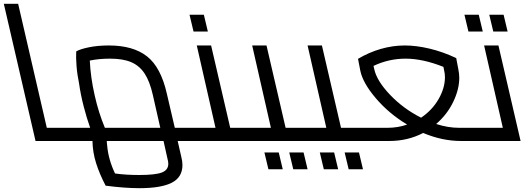

<svg xmlns="http://www.w3.org/2000/svg" viewBox="-32 -738 2769 1005"><path d="M364 -15Q364 0 349 0H154L-12 -718H63L213 -69H333Q348 -69 356 -49Q364 -29 364 -15Z M885 -61 899 0H898L917 83Q923 106 923 126Q923 190 867 218.5Q811 247 698 247Q622 247 521 234Q489 173 471 116Q453 59 452 0H349Q334 0 326.5 -19Q319 -38 319 -53Q319 -69 333 -69H440Q422 -119 406 -181Q390 -243 382 -300Q372 -348 368.5 -394Q365 -440 367 -469Q387 -481 433.5 -490.5Q480 -500 538 -500Q665 -500 737.5 -443Q810 -386 841 -249L883 -69ZM517 -69H807L768 -241Q752 -312 725 -353Q698 -394 655 -412.5Q612 -431 544 -431Q486 -431 438 -421Q442 -333 464 -237Q484 -148 517 -69ZM1021 -15Q1021 0 1006 0H899L883 -69H990Q1006 -69 1013.5 -49.5Q1021 -30 1021 -15ZM824 0H527Q527 10 529 24Q535 96 570 170Q626 178 696 178Q781 178 815 165Q849 152 849 119Q849 108 844 90Z M1073 -500 1189 0H1006Q991 0 983.5 -19Q976 -38 976 -53Q976 -69 990 -69H1096L998 -500ZM1311 -15Q1311 0 1296 0H1189L1173 -69H1280Q1296 -69 1303.5 -49.5Q1311 -30 1311 -15ZM960 -661H1035L1056 -573H981Z M1363 -500 1479 0H1296Q1281 0 1273.5 -19Q1266 -38 1266 -53Q1266 -69 1280 -69H1386L1288 -500ZM1601 -15Q1601 0 1586 0H1479L1463 -69H1570Q1586 -69 1593.5 -49.5Q1601 -30 1601 -15ZM1352 60H1427L1448 148H1373ZM1482 60H1557L1578 148H1503Z M1653 -500 1769 0H1586Q1571 0 1563.5 -19Q1556 -38 1556 -53Q1556 -69 1570 -69H1676L1578 -500ZM1891 -15Q1891 0 1876 0H1769L1753 -69H1860Q1876 -69 1883.5 -49.5Q1891 -30 1891 -15ZM1642 60H1717L1738 148H1663ZM1772 60H1847L1868 148H1793Z M2525 -15Q2525 0 2510 0H2381Q2283 0 2183 -42Q2102 0 2006 0H1876Q1861 0 1853.5 -19Q1846 -38 1846 -53Q1846 -69 1860 -69H1996Q2051 -69 2099 -86Q2003 -144 1935 -224Q1867 -304 1854 -368L1842 -430Q1899 -464 1961.5 -482Q2024 -500 2087 -500Q2147 -500 2216.5 -483.5Q2286 -467 2356 -434L2367 -376Q2372 -351 2372 -331Q2372 -270 2340 -204Q2308 -138 2251 -89Q2313 -69 2371 -69H2494Q2510 -69 2517.5 -49.5Q2525 -30 2525 -15ZM2172 -122Q2230 -161 2263.5 -219Q2297 -277 2297 -334Q2297 -353 2293 -368L2289 -388Q2181 -431 2091 -431Q2003 -431 1923 -393L1927 -376Q1940 -315 2009.5 -242Q2079 -169 2172 -122Z M2693 0H2510Q2495 0 2487.5 -19Q2480 -38 2480 -53Q2480 -69 2494 -69H2600L2502 -500H2577ZM2399 -661H2474L2495 -573H2420ZM2529 -661H2604L2625 -573H2550Z"/></svg>

Font: Cairo
Style: Italic
Weight: 400
Italic angle: -13°
Designer: Mohamed Gaber, Accademia di Belle Arti di Urbino and others
Foundry: Kief Type Foundry, Accademia di Belle Arti di Urbino and others
Version: Version 3.011